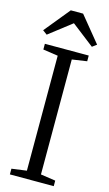

<svg xmlns="http://www.w3.org/2000/svg" viewBox="-143 -1007 598 1055"><g transform="rotate(15 156.0 -479.0)"><path d="M116 -44V-698L31 -710.5V-743H280.5V-710.5L196 -698V-44L280.5 -31.5V0H31V-32.5ZM27.5 -794 2.5 -812.5 121 -957.5H191L309.5 -812.5L284.5 -794L156 -893.5Z"/></g></svg>

Font: Merriweather 72pt Light
Style: Regular
Weight: 300
Version: Version 2.100